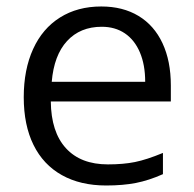

<svg xmlns="http://www.w3.org/2000/svg" viewBox="-20 -566 603 596"><path d="M53.7 -264.2Q53.7 -350.1 82.8 -413.8Q111.8 -477.5 166.3 -511.7Q220.7 -545.9 294.4 -545.9Q361.3 -545.9 409.9 -516.6Q458.5 -487.3 484.4 -431.9Q510.3 -376.5 510.3 -300.8V-251H137.7Q138.7 -156.2 184.6 -106Q230.5 -55.7 314.9 -55.7Q362.8 -55.7 398.9 -63Q435.1 -70.3 485.8 -91.3V-25.4Q441.9 -5.9 401.6 2Q361.3 9.8 309.6 9.8Q229.5 9.8 171.9 -22.5Q114.3 -54.7 84 -116.2Q53.7 -177.7 53.7 -264.2ZM295.9 -482.9Q229 -482.9 188.2 -438.7Q147.5 -394.5 140.6 -312H430.7Q430.7 -364.7 414.3 -403.3Q397.9 -441.9 367.7 -462.4Q337.4 -482.9 295.9 -482.9Z"/></svg>

Font: Viking Open Sans
Style: Regular
Weight: 400
Foundry: Ascender Corporation
Version: Version 2.001